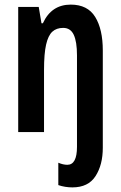

<svg xmlns="http://www.w3.org/2000/svg" viewBox="-20 -573 524 833"><path d="M294 240Q279 240 263 237.5Q247 235 233 230V133Q254 142 272 142Q314 142 314 64V-333Q314 -392 300 -422Q286 -452 254 -452Q225 -452 207 -435.5Q189 -419 180 -379.5Q171 -340 171 -269V0H59V-543H148L160 -472H166Q203 -553 287 -553Q360 -553 393 -499.5Q426 -446 426 -354V68Q426 142 394.5 191Q363 240 294 240Z"/></svg>

Font: Noto Sans Lao ExtraCondensed SemiBold
Style: Regular
Weight: 600
Width: 2
Designer: Monotype Design Team
Foundry: Monotype Imaging Inc.
Version: Version 2.003; ttfautohint (v1.8.4.7-5d5b)